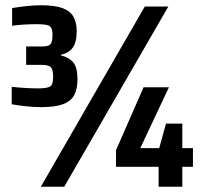

<svg xmlns="http://www.w3.org/2000/svg" viewBox="-20 -713 769 733"><path d="M137.2 -304Q110.3 -304 79.8 -307.2Q49.3 -310.4 24.7 -314.9V-381.6Q51.6 -378.6 78 -377.1Q104.4 -375.6 124.6 -375.6Q158.5 -375.6 170.7 -382.4Q182.9 -389.2 182.9 -419Q182.9 -447.6 174 -456.5Q165 -465.4 138.4 -465.4H79.8V-535.5H138.4Q155.1 -535.5 164 -538.6Q172.8 -541.8 176.6 -551.3Q180.4 -560.9 180.4 -578.8Q180.4 -598.9 175.3 -607.2Q170.3 -615.5 157.3 -618.1Q144.2 -620.7 119.6 -620.7Q95.7 -620.7 71.3 -619.2Q46.8 -617.7 26.3 -614.7V-682.4Q51 -686.4 80.9 -689.7Q110.7 -692.9 136.7 -692.9Q188 -692.9 217.5 -682.4Q246.9 -671.9 259.8 -650.2Q272.8 -628.4 272.8 -593.9Q272.8 -551.9 258 -531.4Q243.2 -510.9 212.8 -503.9V-501.4Q243.8 -494 259.8 -474.7Q275.8 -455.4 275.8 -410Q275.8 -374.4 263.8 -350.9Q251.9 -327.4 221.8 -315.7Q191.6 -304 137.2 -304ZM135.8 0 532.7 -688H622.6L225.2 0ZM585.5 0V-76.2H422.9V-139.5L528.2 -379.9H625L515.5 -147.4H587.8L613.8 -241.2H676V-147.4H716.6V-76.2H676V0Z"/></svg>

Font: Saira Thin SemiCondensed
Style: Regular
Weight: 100
Width: 4
Version: Version 1.101